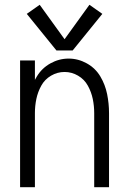

<svg xmlns="http://www.w3.org/2000/svg" viewBox="-20 -783 540 803"><path d="M216 -572 92 -725 146 -763 250 -619 354 -763 408 -725 284 -572ZM64 0V-530H126V-449Q130 -456 134 -463Q155 -498 191 -518Q227 -538 267 -538Q307 -538 343 -518Q379 -498 399.5 -463.5Q420 -429 428 -389.5Q436 -350 436 -310V0H374V-310Q374 -340 368 -369Q362 -398 347.5 -424.5Q333 -451 306.5 -466.5Q280 -482 250 -482Q220 -482 193.5 -466.5Q167 -451 152.5 -424.5Q138 -398 132 -369Q126 -340 126 -310V0Z"/></svg>

Font: Iosevka SS01 Light
Style: Regular
Weight: 300
Monospace: yes
Designer: Belleve Invis
Foundry: Belleve Invis
Version: 2.3.3; ttfautohint (v1.8.3)